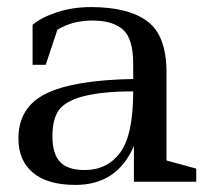

<svg xmlns="http://www.w3.org/2000/svg" viewBox="-20 -513 585 542"><path d="M534 0H358V-101Q311 9 193 9Q114 9 73 -25.5Q32 -60 32 -122Q32 -210 109.5 -248.5Q187 -287 356 -290V-333Q356 -404 327 -429.5Q298 -455 241 -455Q184 -455 142 -429L109 -330H72V-443Q97 -464 141 -478.5Q185 -493 237 -493Q343 -493 396.5 -452.5Q450 -412 450 -309V-60L534 -37ZM219 -33Q283 -33 319.5 -82.5Q356 -132 356 -255Q184 -255 146 -202Q128 -177 128 -128Q128 -79 149.5 -56Q171 -33 219 -33Z"/></svg>

Font: Ledger
Style: Regular
Weight: 400
Designer: Denis Masharov
Foundry: Denis Masharov
Version: 1.001